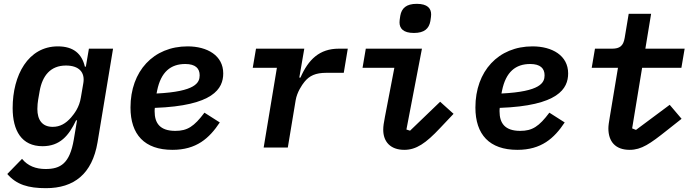

<svg xmlns="http://www.w3.org/2000/svg" viewBox="-20 -770 3640 1002"><path d="M220 212C366 212 461 138 489 -27L570 -516H444L428 -422H423C407 -490 363 -528 282 -528C127 -528 46 -378 46 -206C46 -88 93 -7 202 -7C292 -7 339 -61 377 -142H382L365 -41C344 82 297 112 218 112C167 112 125 96 95 59L18 138C66 194 128 212 220 212ZM255 -108C199 -108 175 -146 175 -201C175 -220 177 -236 179 -249L187 -295C201 -374 243 -428 324 -428C393 -428 424 -392 415 -337L402 -261C394 -210 368 -177 351 -157C323 -125 293 -108 255 -108Z M880 12C1005 12 1072 -48 1127 -131L1047 -182C993 -110 958 -87 895 -87C814 -87 787 -128 787 -189C787 -193 787 -199 788 -207C1093 -218 1145 -307 1145 -387C1145 -480 1062 -528 959 -528C781 -528 661 -399 661 -209C661 -68 734 12 880 12ZM947 -436C1000 -436 1022 -413 1022 -377C1022 -339 1002 -292 797 -282L800 -297C820 -395 871 -436 947 -436Z M1482 0 1523 -247C1530 -289 1556 -327 1569 -343C1595 -375 1627 -390 1683 -390H1774L1795 -516H1748C1647 -516 1589 -459 1548 -365H1542L1568 -516H1316L1299 -416H1425L1356 0Z M2140 -598C2195 -598 2219 -621 2226 -660C2229 -678 2230 -688 2230 -695C2230 -726 2211 -750 2155 -750C2100 -750 2076 -727 2069 -688C2066 -670 2065 -660 2065 -653C2065 -622 2084 -598 2140 -598ZM2090 12C2152 12 2202 -22 2277 -102L2347 -176L2277 -239L2120 -88L2101 -94L2182 -516H1889L1872 -416H2038L1989 -161C1983 -129 1980 -112 1980 -93C1980 -30 2018 12 2090 12Z M2680 12C2805 12 2872 -48 2927 -131L2847 -182C2793 -110 2758 -87 2695 -87C2614 -87 2587 -128 2587 -189C2587 -193 2587 -199 2588 -207C2893 -218 2945 -307 2945 -387C2945 -480 2862 -528 2759 -528C2581 -528 2461 -399 2461 -209C2461 -68 2534 12 2680 12ZM2747 -436C2800 -436 2822 -413 2822 -377C2822 -339 2802 -292 2597 -282L2600 -297C2620 -395 2671 -436 2747 -436Z M3266 12C3328 12 3373 -20 3461 -90L3537 -150L3475 -223L3299 -92L3279 -100L3331 -416H3536L3553 -516H3348L3378 -698H3261L3240 -572C3233 -530 3214 -516 3174 -516H3085L3068 -416H3205L3162 -157C3158 -133 3155 -115 3155 -100C3155 -32 3191 12 3266 12Z"/></svg>

Font: IBM Plex Mono SmBld
Style: Italic
Weight: 600
Italic angle: -9.5°
Monospace: yes
Designer: Mike Abbink, Paul van der Laan, Pieter van Rosmalen
Foundry: Bold Monday
Version: Version 2.004